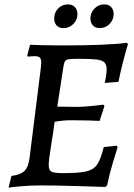

<svg xmlns="http://www.w3.org/2000/svg" viewBox="-20 -845 611 875"><path d="M267 -56Q341 -56 374 -64Q407 -72 423 -95.5Q439 -119 453 -175L512 -181L516 -174Q511 -159 495.5 -107.5Q480 -56 468 0L460 7Q429 6 330 3Q231 0 167 0Q118 0 74.5 4Q31 8 19 10L32 -43Q75 -49 92.5 -67Q110 -85 115 -128L166 -535Q168 -553 168 -559Q168 -576 161.5 -582.5Q155 -589 138 -589Q129 -589 119.5 -588Q110 -587 107 -587L104 -592L117 -641Q132 -640 174.5 -639Q217 -638 268 -638Q466 -638 559 -650L563 -643Q561 -637 554.5 -614.5Q548 -592 538 -552.5Q528 -513 520 -472L457 -467Q459 -473 462.5 -493.5Q466 -514 466 -529Q466 -551 455.5 -561Q445 -571 419 -574Q393 -577 335 -577Q304 -577 292.5 -575Q281 -573 276.5 -566.5Q272 -560 269 -541L241 -359L336 -358Q357 -358 397.5 -362Q438 -366 451 -368L456 -362L434 -294Q421 -295 383 -296Q345 -297 303 -297Q269 -297 229 -290Q222 -235 214 -190Q202 -115 202 -94Q202 -69 215 -62.5Q228 -56 267 -56ZM227 -761Q227 -788 245 -806.5Q263 -825 290 -825Q310 -825 321.5 -812.5Q333 -800 333 -781Q333 -755 314.5 -736Q296 -717 269 -717Q248 -717 237.5 -729.5Q227 -742 227 -761ZM392 -761Q392 -787 410.5 -806Q429 -825 455 -825Q476 -825 487 -812.5Q498 -800 498 -781Q498 -755 479.5 -736Q461 -717 434 -717Q414 -717 403 -729.5Q392 -742 392 -761Z"/></svg>

Font: Alegreya SC Medium
Style: Italic
Weight: 500
Italic angle: -7°
Designer: Juan Pablo del Peral
Foundry: Huerta Tipografica
Version: Version 2.007; ttfautohint (v1.6)